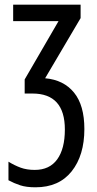

<svg xmlns="http://www.w3.org/2000/svg" viewBox="-20 -557 411 817"><path d="M323 -480 172 -224Q251 -217 295 -163Q339 -109 339 -8Q339 104 285 172Q231 240 131 240Q92 240 66 231.5Q40 223 16 210V131Q42 147 68 156.5Q94 166 128 166Q191 166 223.5 121Q256 76 256 -6Q256 -159 118 -159H85V-219L229 -467H36V-537H323Z"/></svg>

Font: Noto Sans UI Cond
Style: Regular
Weight: 400
Width: 3
Designer: Monotype Design Team
Foundry: Monotype Imaging Inc.
Version: Version 1.001